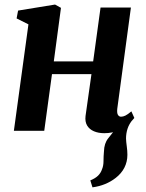

<svg xmlns="http://www.w3.org/2000/svg" viewBox="-20 -575 642 844"><path d="M386.5 248.5 377 218Q399 209 411 197.2Q423 185.5 428.5 169Q435 153.5 435 133Q435 112.5 437 90.5Q438 55 455.5 33.2Q473 11.5 487 -6.5L563 -48.5Q547.5 -30 540.8 -9.5Q534 11 534 34Q534.5 48.5 537.2 67.8Q540 87 540 105.5Q540 136 526.8 162Q513.5 188 488 207.5Q467.5 223.5 442 234Q416.5 244.5 386.5 248.5ZM495.5 -97Q493.5 -78 498.5 -70Q503.5 -62 512 -62Q521 -62 531 -66.8Q541 -71.5 557.5 -85.5L570.5 -56.5Q564 -47.5 546.5 -31.5Q529 -15.5 501.8 -2.5Q474.5 10.5 438.5 10.5Q412.5 10.5 392.8 2Q373 -6.5 363 -23.2Q353 -40 356 -65L382 -249H208.5L174.5 0H41L105 -468L53 -494L59.5 -528.5L222 -555L248 -540.5L216.5 -305H389.5L422 -542H555.5Z"/></svg>

Font: Merriweather 48pt
Style: Bold Italic
Weight: 700
Italic angle: -7.8°
Version: Version 2.101